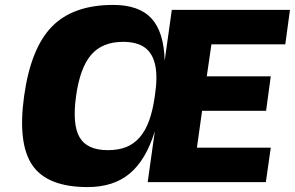

<svg xmlns="http://www.w3.org/2000/svg" viewBox="-20 -740 1198 780"><path d="M1139 -560H839L820 -430H1080L1061 -290H801L780 -140H1080L1060 0H580L609 -207Q573 -90 507 -35Q441 20 336 20Q173 20 112 -68Q51 -156 78 -350Q105 -544 191 -632Q277 -720 440 -720Q545 -720 595.5 -665Q646 -610 649 -493L678 -700H1158ZM418 -130Q461 -130 492.5 -142.5Q524 -155 547.5 -182Q571 -209 586 -250.5Q601 -292 609 -350Q621 -427 610.5 -475.5Q600 -524 568 -547Q536 -570 480 -570Q396 -570 350.5 -517.5Q305 -465 289 -349.5Q273 -234 303.5 -182Q334 -130 418 -130Z"/></svg>

Font: Fivo Sans Modern Heavy
Style: Regular
Weight: 900
Designer: Alexander Slobzheninov
Foundry: Alexander Slobzheninov
Version: 1.0